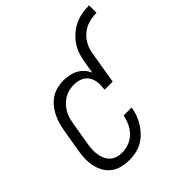

<svg xmlns="http://www.w3.org/2000/svg" viewBox="-195 -866 1017 1017"><g transform="rotate(-45 313.5 -357.5)"><path d="M200 8Q171 8 144.5 1.5Q118 -5 97 -20Q76 -35 62.5 -58Q49 -81 43 -107Q37 -133 37.5 -161.5Q38 -190 43 -218L65 -348Q69 -371 75.5 -394Q82 -417 93 -439Q104 -461 120.5 -480.5Q137 -500 158 -513.5Q179 -527 203 -532.5Q227 -538 250 -538Q272 -538 293.5 -533.5Q315 -529 333 -519Q351 -509 365 -493.5Q379 -478 387 -459L399 -530Q403 -556 412 -582Q421 -608 437 -631Q453 -654 475 -672.5Q497 -691 522 -702.5Q547 -714 573.5 -718.5Q600 -723 627 -723V-667Q608 -667 588.5 -664Q569 -661 550.5 -653Q532 -645 516 -632Q500 -619 488.5 -602.5Q477 -586 470 -567.5Q463 -549 460 -530L430 -349H369Q373 -374 371 -399Q369 -424 356.5 -444Q344 -464 321.5 -473.5Q299 -483 274 -483Q256 -483 237.5 -479Q219 -475 202 -465Q185 -455 171.5 -441Q158 -427 148 -410Q138 -393 133 -375Q128 -357 125 -339L103 -209Q100 -190 99 -171Q98 -152 101 -133.5Q104 -115 111.5 -98.5Q119 -82 132 -70Q145 -58 162.5 -52.5Q180 -47 200 -47Q225 -47 251 -56.5Q277 -66 296.5 -85.5Q316 -105 327.5 -130Q339 -155 344 -181H404Q400 -156 391.5 -132.5Q383 -109 369.5 -87Q356 -65 337 -46Q318 -27 295.5 -14.5Q273 -2 248.5 3Q224 8 200 8Z"/></g></svg>

Font: Iosevka Curly Slab LtObl
Style: Regular
Weight: 300
Italic angle: -9°
Monospace: yes
Designer: Belleve Invis
Foundry: Belleve Invis
Version: Version 11.0.0; ttfautohint (v1.8.3)